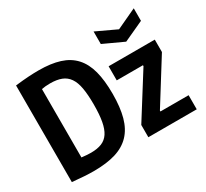

<svg xmlns="http://www.w3.org/2000/svg" viewBox="-158 -1026 1365 1275"><g transform="rotate(-30 524.5 -388.0)"><path d="M686 -790 840 -718 994 -790V-694L840 -623L686 -694ZM650 -94 858 -425V-432H657V-540H1011V-445L805 -115V-108H1021V0H650ZM224 14Q190 14 151.5 11.5Q113 9 61 4V-737Q121 -744 162.5 -746.5Q204 -749 240 -749Q334 -749 400.5 -728Q467 -707 509 -661Q551 -615 570 -543Q589 -471 589 -369Q589 -266 569 -193Q549 -120 505 -74Q461 -28 392 -7Q323 14 224 14ZM270 -101Q318 -101 351.5 -114.5Q385 -128 405.5 -159Q426 -190 435.5 -241.5Q445 -293 445 -370Q445 -445 436 -496Q427 -547 405.5 -578Q384 -609 349 -622.5Q314 -636 263 -636Q243 -636 227.5 -634.5Q212 -633 198 -630V-106Q223 -103 239.5 -102Q256 -101 270 -101Z"/></g></svg>

Font: Encode Sans Compressed
Style: Bold
Weight: 700
Designer: Pablo Impallari, Andres Torresi
Foundry: Pablo Impallari, Andres Torresi
Version: Version 1.000; ttfautohint (v1.00) -l 8 -r 50 -G 200 -x 14 -